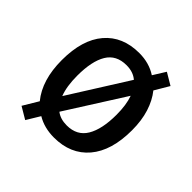

<svg xmlns="http://www.w3.org/2000/svg" viewBox="-168 -712 893 893"><g transform="rotate(45 279.0 -265.5)"><path d="M510 -271Q510 -136 448 -63Q386 10 277 10Q213 10 165 -19L125 47L66 12L111 -63Q48 -140 48 -271Q48 -405 109.5 -477Q171 -549 280 -549Q345 -549 394 -517L432 -578L491 -543L449 -472Q478 -436 494 -385.5Q510 -335 510 -271ZM150 -270Q150 -235 154.5 -206Q159 -177 168 -154L350 -443Q322 -467 278 -467Q211 -467 180.5 -416.5Q150 -366 150 -270ZM408 -271Q408 -336 392 -380L210 -93Q237 -72 279 -72Q346 -72 377 -124Q408 -176 408 -271Z"/></g></svg>

Font: Noto Sans Georgian SemiCondensed Medium
Style: Regular
Weight: 500
Width: 4
Designer: Monotype Design Team, Akaki Razmadze
Foundry: Google LLC
Version: Version 2.005; ttfautohint (v1.8.4.7-5d5b)